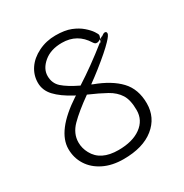

<svg xmlns="http://www.w3.org/2000/svg" viewBox="-167 -836 934 977"><g transform="rotate(-30 300.0 -347.5)"><path d="M282 -366Q206 -312 164.5 -270Q123 -228 123 -176Q123 -142 140 -111Q177 -41 281 -41Q364 -41 413 -76.5Q462 -112 462 -171.5Q462 -231 441.5 -263.5Q421 -296 381.5 -318Q342 -340 282 -366ZM303 -658Q237 -658 196.5 -624Q156 -590 156 -547.5Q156 -505 185.5 -478.5Q215 -452 277 -422Q371 -482 470 -561L474 -564L471 -558L490 -577L507 -591L503 -588Q512 -595 518 -595Q529 -595 529 -584Q529 -573 503 -546Q469 -510 392 -449Q359 -423 327 -400L335 -396Q427 -362 475.5 -310.5Q524 -259 524 -175.5Q524 -92 459.5 -40Q395 12 281 12Q214 12 164.5 -12.5Q115 -37 88.5 -79Q62 -121 62 -173Q62 -279 225 -386L232 -390L224 -394Q161 -428 128.5 -463Q96 -498 96 -542.5Q96 -587 121 -624Q146 -661 192.5 -684Q239 -707 293.5 -707Q348 -707 383 -693Q418 -679 441.5 -658.5Q465 -638 476.5 -620.5Q488 -603 488 -597.5Q488 -592 485 -585L481 -577L465 -569H455Q448 -569 440 -581Q393 -658 303 -658ZM474 -564 490 -577 493 -579Q498 -585 503 -588L481 -577Z"/></g></svg>

Font: Moon Stars Kai T Light
Style: Regular
Weight: 300
Designer: GuiWonder
Version: Version 1.101